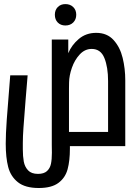

<svg xmlns="http://www.w3.org/2000/svg" viewBox="-20 -714 640 938"><path d="M8 -12Q8 -58 13 -129Q18 -200 30 -346H115L105 -225.5Q97.5 -130 94.5 -88.5Q91.5 -47 91.5 -15V15.5Q91.5 50 96.2 75.5Q101 101 117.2 118.2Q133.5 135.5 165.5 135.5Q194.5 135.5 209.5 121.8Q224.5 108 229 86.2Q233.5 64.5 233.5 32L233 -5V-521H313.5V-454Q329.5 -493.5 364.8 -523.5Q400 -553.5 450 -553.5Q503 -553.5 534.8 -518.5Q566.5 -483.5 579.2 -431.2Q592 -379 592 -321.5V0H321.5V12Q321.5 71.5 310.2 113Q299 154.5 265.5 179.5Q232 204.5 169.5 204.5Q103 204.5 67.5 176.2Q32 148 20 101.8Q8 55.5 8 -12ZM508 -69.5V-318Q508 -386 490 -430.5Q472 -475 428 -475Q394.5 -475 369.5 -448Q344.5 -421 331.2 -382.8Q318 -344.5 317.5 -312L317 -281V-69.5ZM248 -642Q248 -665 262.2 -679.5Q276.5 -694 299.5 -694Q323 -694 337.8 -679.5Q352.5 -665 352.5 -642Q352.5 -619 337.8 -604.2Q323 -589.5 299.5 -589.5Q276.5 -589.5 262.2 -604Q248 -618.5 248 -642Z"/></svg>

Font: JuliaMono
Style: Italic
Weight: 400
Italic angle: -9°
Monospace: yes
Designer: cormullion
Foundry: corm
Version: Version 0.057; ttfautohint (v1.8.4)